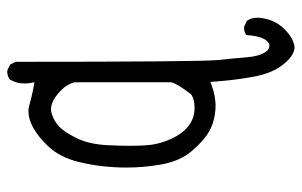

<svg xmlns="http://www.w3.org/2000/svg" viewBox="-174 -548 848 540"><g transform="rotate(-90 250.0 -278.0)"><path d="M215.8 -154.8Q168 -154.8 138.7 -203.1Q117.7 -238.8 112.3 -280.3Q109.9 -302.2 109.9 -333.7Q109.9 -365.2 111.8 -401.9Q114.7 -452.1 131.3 -485.8Q147.5 -519.5 163.3 -534.9Q179.2 -550.3 200.7 -556.6Q206.5 -558.6 212.4 -558.6Q234.4 -558.6 260.3 -535.6Q282.7 -516.1 288.6 -492.2V-220.7Q284.2 -202.1 254.9 -165L253.9 -164.1Q241.2 -154.8 215.8 -154.8ZM285.2 -633.3Q285.2 -625 286.6 -616.7L288.6 -605Q256.8 -610.8 243.7 -614.3Q230.5 -617.7 223.6 -619.6Q215.8 -622.1 208 -622.1Q162.6 -622.1 110.4 -568.4Q77.6 -534.7 64.5 -480.5Q48.8 -416.5 48.8 -346.2Q48.8 -296.9 57.1 -250.5Q66.4 -196.3 95.2 -162.6Q124.5 -128.4 150.4 -113.8Q176.3 -99.1 210 -96.2Q216.3 -95.7 224.6 -95.7Q232.9 -95.7 247.3 -97.9Q261.7 -100.1 279.3 -106.4L289.6 -110.4L290.5 -99.1Q294.4 -43 304 10Q313.5 63 338.4 94.2Q362.3 124.5 385.7 126.5Q411.6 124.5 437.7 98.4Q463.9 72.3 469.2 34.2Q470.2 28.3 470.2 22.5Q470.2 5.4 461.9 -7.3L445.8 -15.1Q443.8 -15.6 442.4 -15.6Q429.7 -15.6 421.4 -9.3Q418.5 35.2 403.8 49.8Q397.9 55.7 391.1 55.7Q383.8 55.7 377.9 49.8L373.5 44.4Q361.8 27.3 358.9 -7.8Q356 -43 351.1 -90.6Q346.2 -138.2 346.2 -658.2L338.4 -673.3L322.8 -681.2Q320.8 -681.6 316.9 -681.6Q313 -681.6 307.1 -679.9Q301.3 -678.2 296.4 -674.3Q285.2 -656.2 285.2 -633.3Z"/></g></svg>

Font: NaikaiFont
Style: Light
Weight: 300
Version: Version 1.89